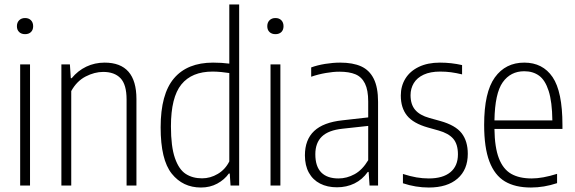

<svg xmlns="http://www.w3.org/2000/svg" viewBox="-20 -828 2567 857"><path d="M70 0V-540.5H114V0ZM55.5 -711Q55.5 -727.5 65.5 -737.5Q75.5 -747.5 92 -747.5Q108.5 -747.5 118.2 -737.5Q128 -727.5 128 -711Q128 -694.5 118.2 -685Q108.5 -675.5 92 -675.5Q75.5 -675.5 65.5 -685Q55.5 -694.5 55.5 -711Z M254 -540.5H292L296 -479H300Q327.5 -512.5 365.2 -530.5Q403 -548.5 447 -548.5Q589 -548.5 589 -386V0H545V-384Q545 -450.5 518 -478.8Q491 -507 440.5 -507Q402 -507 362.2 -486.5Q322.5 -466 298 -421.5V0H254Z M697 -259.5Q697 -408 756.5 -478.2Q816 -548.5 931 -548.5Q969.5 -548.5 1003.5 -544V-808H1047.5V0H1009L1005.5 -53.5H1001.5Q982 -26 949.8 -8.5Q917.5 9 877 9Q796 9 746.5 -53Q697 -115 697 -259.5ZM1003.5 -107.5V-502Q989 -504.5 967.5 -506.5Q946 -508.5 929 -508.5Q836 -508.5 789.5 -451Q743 -393.5 743 -264Q743 -173.5 760.8 -122.5Q778.5 -71.5 809 -51.8Q839.5 -32 882 -32Q919 -32 952.2 -51.8Q985.5 -71.5 1003.5 -107.5Z M1187.5 0V-540.5H1231.5V0ZM1173 -711Q1173 -727.5 1183 -737.5Q1193 -747.5 1209.5 -747.5Q1226 -747.5 1235.8 -737.5Q1245.5 -727.5 1245.5 -711Q1245.5 -694.5 1235.8 -685Q1226 -675.5 1209.5 -675.5Q1193 -675.5 1183 -685Q1173 -694.5 1173 -711Z M1667.5 -373.5V0H1629.5L1625.5 -60.5H1621.5Q1597.5 -26.5 1562.2 -9.2Q1527 8 1484 8Q1441 8 1408.8 -8.5Q1376.5 -25 1358.8 -57Q1341 -89 1341 -134.5Q1341 -204.5 1382.2 -243.2Q1423.5 -282 1508.5 -291L1623.5 -304V-375Q1623.5 -426 1609 -455.2Q1594.5 -484.5 1566.8 -496.2Q1539 -508 1495 -508Q1467.5 -508 1434.2 -502.2Q1401 -496.5 1369 -485.5V-527Q1396 -537 1431.2 -542.8Q1466.5 -548.5 1498.5 -548.5Q1555 -548.5 1592 -531.8Q1629 -515 1648.2 -476.5Q1667.5 -438 1667.5 -373.5ZM1623.5 -113V-266L1509 -253.5Q1446.5 -247 1417 -218.8Q1387.5 -190.5 1387.5 -139.5Q1387.5 -85 1414 -58.2Q1440.5 -31.5 1491 -31.5Q1528 -31.5 1562.8 -50.5Q1597.5 -69.5 1623.5 -113Z M1778.5 -10V-51.5Q1811.5 -41 1839 -36.2Q1866.5 -31.5 1894 -31.5Q1956.5 -31.5 1990.2 -59.2Q2024 -87 2024 -139Q2024 -184.5 2003 -208.8Q1982 -233 1937.5 -245.5L1889.5 -259Q1824.5 -277.5 1796.8 -312Q1769 -346.5 1769 -401.5Q1769 -444 1789.5 -477.2Q1810 -510.5 1849.5 -529.5Q1889 -548.5 1943.5 -548.5Q1994.5 -548.5 2042.5 -537.5V-496Q2015.5 -502.5 1993 -505.5Q1970.5 -508.5 1944.5 -508.5Q1901 -508.5 1871.2 -494.8Q1841.5 -481 1827 -457Q1812.5 -433 1812.5 -403Q1812.5 -362 1833 -337.8Q1853.5 -313.5 1896.5 -301.5L1945 -288Q2013 -269 2040.5 -233.5Q2068 -198 2068 -141.5Q2068 -70.5 2022.2 -30.8Q1976.5 9 1894 9Q1835.5 9 1778.5 -10Z M2490.5 -252.5H2187Q2188 -170 2206.8 -121.5Q2225.5 -73 2261.5 -52.2Q2297.5 -31.5 2353.5 -31.5Q2401 -31.5 2466.5 -52V-10.5Q2408 9 2350 9Q2279.5 9 2233.8 -18.2Q2188 -45.5 2164.5 -107.2Q2141 -169 2141 -270.5Q2141 -416.5 2188.8 -482.5Q2236.5 -548.5 2320 -548.5Q2402.5 -548.5 2446.5 -483.8Q2490.5 -419 2490.5 -270ZM2187 -290.5H2445.5Q2444.5 -373.5 2429 -422Q2413.5 -470.5 2386.2 -490.2Q2359 -510 2320 -510Q2259 -510 2224 -460.8Q2189 -411.5 2187 -290.5Z"/></svg>

Font: Encode Sans Condensed ExLight
Style: Regular
Weight: 275
Width: 3
Designer: Multiple Designers
Foundry: Impallari Type
Version: Version 2.000